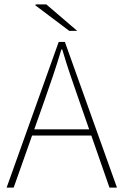

<svg xmlns="http://www.w3.org/2000/svg" viewBox="-20 -850 560 870"><path d="M10 0 246 -660H274L510 0H476L338 -396Q317 -456 298.5 -510.5Q280 -565 262 -626H258Q240 -565 221.5 -510.5Q203 -456 182 -396L42 0ZM112 -236V-264H405V-236ZM294 -710 140 -826 142 -830H190L330 -710Z"/></svg>

Font: Source Sans 3 VF
Style: Regular
Weight: 200
Designer: Paul D. Hunt
Foundry: Adobe
Version: Version 3.046;hotconv 1.0.118;makeotfexe 2.5.65603